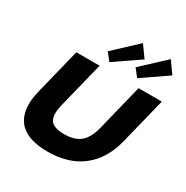

<svg xmlns="http://www.w3.org/2000/svg" viewBox="-248 -1352 1516 1567"><g transform="rotate(30 510.0 -568.5)"><path d="M1020 -810.1 912.1 -375Q867.2 -190.9 741 -90.6Q614.7 9.8 415 9.8Q215.3 9.8 138.7 -90.1Q62 -189.9 106.9 -375L214.8 -810.1H434.1L326.2 -376Q300.8 -272.9 331.1 -227.1Q361.3 -181.2 461.9 -181.2Q561.5 -181.2 615 -227.5Q668.5 -273.9 693.8 -376L800.8 -810.1ZM647.9 -1147 726.1 -1038.1 487.8 -875 433.1 -945.8ZM910.2 -1147 987.8 -1038.1 750 -875 694.8 -945.8Z"/></g></svg>

Font: Sinkin Sans 900 X Black Italic
Style: Regular
Weight: 950
Italic angle: -112°
Designer: Keith Bates
Foundry: K-Type
Version: Sinkin Sans (version 1.0)  by Keith Bates   •   © 2014   www